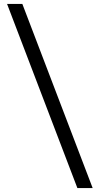

<svg xmlns="http://www.w3.org/2000/svg" viewBox="-20 -802 509 980"><path d="M16 -782H94L453 158H375Z"/></svg>

Font: Ekushey Sumon
Style: Regular
Weight: 400
Designer: Al Mamun Sumon
Foundry: Al Mamun Sumon
Version: Version 1.0